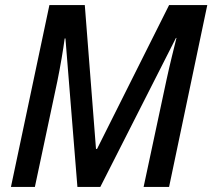

<svg xmlns="http://www.w3.org/2000/svg" viewBox="-20 -734 834 754"><path d="M23 0 174 -714H313L357 -149H361L644 -714H794L644 0H544L634 -421Q644 -467 654.5 -510Q665 -553 673 -585H671L374 0H284L237 -583H234Q230 -552 222 -505Q214 -458 205 -414L117 0Z"/></svg>

Font: Noto Sans SemiCondensed Medium
Style: Italic
Weight: 500
Width: 4
Italic angle: -12°
Designer: Monotype Design Team
Foundry: Monotype Imaging Inc.
Version: Version 2.013; ttfautohint (v1.8.4.7-5d5b)